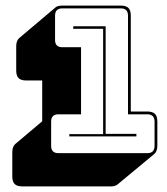

<svg xmlns="http://www.w3.org/2000/svg" viewBox="-20 -750 597 687"><path d="M378 -83H60Q41 -83 32.5 -91.5Q24 -100 24 -119V-206Q24 -216 27 -223.5Q30 -231 35 -235L131 -316V-462H74Q55 -462 46.5 -470.5Q38 -479 38 -498V-585Q38 -595 41 -602.5Q44 -610 49 -614L178 -723Q182 -727 189 -728.5Q196 -730 203 -730H412Q431 -730 439.5 -721.5Q448 -713 448 -694V-351H507Q526 -351 534.5 -342.5Q543 -334 543 -315V-228Q543 -218 540 -210.5Q537 -203 532 -199L403 -92Q399 -88 392.5 -85.5Q386 -83 378 -83ZM507 -202Q520 -202 526.5 -208.5Q533 -215 533 -228V-315Q533 -328 526.5 -334.5Q520 -341 507 -341H438V-694Q438 -707 431.5 -713.5Q425 -720 412 -720H203Q190 -720 183.5 -713.5Q177 -707 177 -694V-607Q177 -594 183.5 -587.5Q190 -581 203 -581H270V-341H189Q176 -341 169.5 -334.5Q163 -328 163 -315V-228Q163 -215 169.5 -208.5Q176 -202 189 -202ZM468 -262H228V-270H349V-647H242V-656H358V-271H468Z"/></svg>

Font: Bungee Shade
Style: Regular
Weight: 400
Designer: David Jonathan Ross
Foundry: David Jonathan Ross
Version: Version 1.001;PS 1.0;hotconv 1.0.72;makeotf.lib2.5.5900